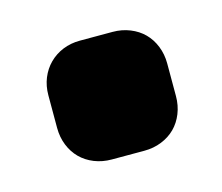

<svg xmlns="http://www.w3.org/2000/svg" viewBox="-46 -237 359 311"><g transform="rotate(-15 134.0 -81.5)"><path d="M36.1 -54.2V-108.9Q36.1 -124.5 41.5 -137.7Q46.9 -150.9 56.6 -160.6Q66.4 -170.4 79.6 -175.8Q92.8 -181.2 108.4 -181.2H163.1Q178.7 -181.2 192.1 -175.8Q205.6 -170.4 215.1 -160.9Q224.6 -151.4 230 -137.9Q235.4 -124.5 235.4 -108.9V-54.2Q235.4 -38.6 230 -25.1Q224.6 -11.7 215.1 -2.2Q205.6 7.3 192.1 12.7Q178.7 18.1 163.1 18.1H108.4Q92.8 18.1 79.3 12.7Q65.9 7.3 56.4 -2.2Q46.9 -11.7 41.5 -25.1Q36.1 -38.6 36.1 -54.2Z"/></g></svg>

Font: Akaash Gobhi Moti
Style: Regular
Weight: 400
Designer: Kulbir Singh Thind, MD
Foundry: Punjab Online
Version: Version 1.200